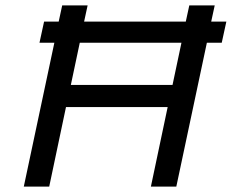

<svg xmlns="http://www.w3.org/2000/svg" viewBox="-20 -690 857 710"><path d="M210 -670 197 -610H143L126 -532H181L68 0H162L224 -294H600L538 0H632L745 -532H800L817 -610H761L774 -670H680L667 -610H291L304 -670ZM242 -376 275 -532H651L618 -376Z"/></svg>

Font: LT Wave Text Italic
Style: Regular
Weight: 400
Designer: Daniel Lyons
Version: Version 2.5 (Glyphs App)